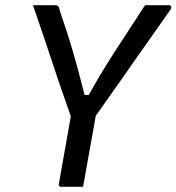

<svg xmlns="http://www.w3.org/2000/svg" viewBox="-20 -720 680 740"><path d="M300 0Q286 0 272 0Q258 0 244.5 0Q231 0 216 0Q213 0 210.5 -1.5Q208 -3 207 -5.5Q206 -8 207 -12Q220 -86 233.5 -161.5Q247 -237 260 -312L355 -308Q349 -275 343 -239.5Q337 -204 330.5 -169.5Q324 -135 318 -100Q313 -74 309 -49Q305 -24 300 0ZM107 -700Q129 -700 150 -700Q171 -700 191 -700Q197 -700 200.5 -698.5Q204 -697 206.5 -692.5Q209 -688 210 -680Q224 -640 237 -599.5Q250 -559 262.5 -516Q275 -473 287.5 -425.5Q300 -378 314 -323L284 -354H345L305 -323Q336 -380 364.5 -428Q393 -476 421.5 -519.5Q450 -563 478.5 -607Q507 -651 539 -700Q562 -700 586 -700Q610 -700 632 -700Q637 -700 639.5 -695Q642 -690 635 -680Q606 -638 576 -596Q546 -554 516 -511Q486 -468 455.5 -424.5Q425 -381 394.5 -338Q364 -295 334 -252Q308 -252 293.5 -252Q279 -252 271.5 -253.5Q264 -255 261 -257.5Q258 -260 256 -263Q246 -292 232 -331.5Q218 -371 202.5 -417Q187 -463 171 -511.5Q155 -560 138.5 -608Q122 -656 107 -700Z"/></svg>

Font: Rec Mono Linear
Style: Italic
Weight: 400
Italic angle: -10°
Monospace: yes
Version: Version 1.085; ttfautohint (v1.8.4.7-5d5b)